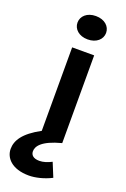

<svg xmlns="http://www.w3.org/2000/svg" viewBox="-245 -867 775 1185"><g transform="rotate(20 143.0 -274.5)"><path d="M166.5 -654.8C224.6 -654.8 260.7 -689.5 260.7 -731.4C260.7 -773.9 224.6 -808.1 166.5 -808.1C108.9 -808.1 72.8 -773.9 72.8 -731.4C72.8 -689.5 108.9 -654.8 166.5 -654.8ZM94.2 -27.8C-14.2 30.3 -48.3 86.9 -48.3 142.1C-48.3 199.7 -0.5 258.8 113.3 258.8C153.8 258.8 210 246.1 260.3 220.2L222.7 128.4C195.8 142.6 168 151.4 143.1 151.4C101.6 151.4 85.9 132.3 85.9 108.9C85.9 77.1 111.8 33.2 238.8 0V-576.2H94.2Z"/></g></svg>

Font: Krona One
Style: Regular
Weight: 400
Designer: Yvonne Schüttler
Foundry: Yvonne Schüttler
Version: Version 1.002